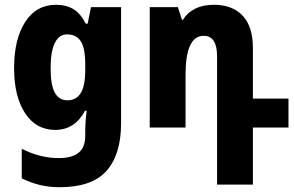

<svg xmlns="http://www.w3.org/2000/svg" viewBox="-20 -534 1233 804"><path d="M229 250Q185 250 146.5 240.5Q108 231 71 213V89Q111 109 149 118.5Q187 128 227 128Q280 128 308.5 106Q337 84 337 34V15Q337 -2 338.5 -25.5Q340 -49 343 -70H336Q293 10 211 10Q131 10 85 -60Q39 -130 39 -249Q39 -370 85.5 -442Q132 -514 215 -514Q257 -514 287 -496Q317 -478 339 -435H347L361 -504H487V-18Q487 113 426 181.5Q365 250 229 250ZM262 -114Q299 -114 318 -144Q337 -174 337 -242V-264Q337 -332 318.5 -361Q300 -390 260 -390Q228 -390 210 -355Q192 -320 192 -248Q192 -178 209.5 -146Q227 -114 262 -114Z M889 239V-298Q889 -384 833 -384Q757 -384 757 -221V0H607V-504H725L742 -451H746Q764 -481 797 -497.5Q830 -514 875 -514Q953 -514 996 -468.5Q1039 -423 1039 -333V-121H1188V0H1039V239Z"/></svg>

Font: Noto Sans Armenian Condensed ExtraBold
Style: Regular
Weight: 800
Width: 3
Designer: Monotype Design Team
Foundry: Monotype Imaging Inc.
Version: Version 2.008; ttfautohint (v1.8.4.7-5d5b)